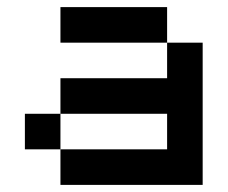

<svg xmlns="http://www.w3.org/2000/svg" viewBox="-20 -520 640 540"><path d="M50 -100V-200H150V-300H450V-400H150V-500H450V-400H550V0H150V-100ZM150 -100H450V-200H150Z"/></svg>

Font: Matrix Sans
Style: Regular
Weight: 400
Designer: Brad Neil
Version: Version 1.100